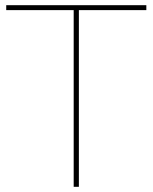

<svg xmlns="http://www.w3.org/2000/svg" viewBox="-20 -720 588 740"><path d="M264 0V-681H4V-700H544V-681H284V0Z"/></svg>

Font: Montserrat Thin Thin
Style: Regular
Weight: 250
Version: Version 9.000